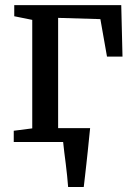

<svg xmlns="http://www.w3.org/2000/svg" viewBox="-20 -568 540 768"><path d="M252.5 180Q251 159.5 248.5 135.5Q246 111.5 243 87Q240 62.5 237 40Q234 17.5 232.5 -0.5L189.5 -55.5H340.5Q338.5 -35.5 336 -11.8Q333.5 12 331 37.5Q328.5 63 325.5 88.2Q322.5 113.5 320 137Q317.5 160.5 315 180ZM35 0V-45L109 -54.5V-488.5L37 -503V-547.5H465L470 -341.5H408L381.5 -491.5L212.5 -496.5V-54.5L325.5 -45V0Z"/></svg>

Font: Merriweather 36pt
Style: Regular
Weight: 400
Designer: Eben Sorkin
Foundry: Eben Sorkin
Version: Version 2.100